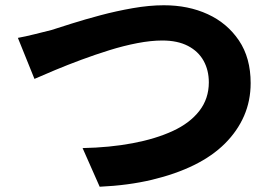

<svg xmlns="http://www.w3.org/2000/svg" viewBox="-20 -700 1040 730"><path d="M48 -556Q76 -561 112 -570Q148 -579 176 -586Q204 -595 253 -610.5Q302 -626 362 -642Q422 -658 485 -669Q548 -680 603 -680Q696 -680 770 -646Q844 -612 888.5 -546Q933 -480 933 -384Q933 -317 908 -259.5Q883 -202 835.5 -154.5Q788 -107 718 -72.5Q648 -38 558 -16.5Q468 5 359 10L294 -137Q397 -139 484.5 -155.5Q572 -172 637 -202Q702 -232 738 -278.5Q774 -325 774 -387Q774 -433 754 -469Q734 -505 694.5 -525.5Q655 -546 597 -546Q554 -546 502 -536Q450 -526 395.5 -509Q341 -492 288.5 -472.5Q236 -453 190.5 -434Q145 -415 111 -400Z"/></svg>

Font: Noto Sans JP Thin ExtraBold
Style: Regular
Weight: 800
Version: Version 2.004-H2;hotconv 1.0.118;makeotfexe 2.5.65603